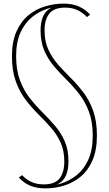

<svg xmlns="http://www.w3.org/2000/svg" viewBox="-20 -819 601 1060"><path d="M226 -652Q226 -591 246.8 -545.5Q267.5 -500 300.5 -462.8Q333.5 -425.5 370.5 -388.8Q407.5 -352 440.5 -308.8Q473.5 -265.5 494.2 -208Q515 -150.5 515 -71Q515 10 490.8 66Q466.5 122 425.5 156Q384.5 190 334 205.5Q283.5 221 231 221L220 209Q267.5 209 315.5 194.5Q363.5 180 403.5 147.8Q443.5 115.5 467.8 62Q492 8.5 492 -70Q492 -146.5 471.2 -201.8Q450.5 -257 417.8 -299.2Q385 -341.5 348 -378Q311 -414.5 278.2 -453Q245.5 -491.5 224.8 -539Q204 -586.5 204 -651Q204 -694 216.5 -725.2Q229 -756.5 258 -773.2Q287 -790 336 -790L331 -799Q379 -799 414.8 -783.5Q450.5 -768 478 -738L460 -725Q435.5 -750.5 406.5 -763.8Q377.5 -777 340 -777Q278 -777 252 -743.5Q226 -710 226 -652ZM335 73Q335 12 314.2 -33Q293.5 -78 260.5 -115.2Q227.5 -152.5 190.5 -189.2Q153.5 -226 120.5 -269.5Q87.5 -313 66.8 -370.8Q46 -428.5 46 -508Q46 -588.5 70.5 -644.2Q95 -700 136 -734Q177 -768 227.8 -783.5Q278.5 -799 331 -799L342 -786Q294 -786 245.8 -771.8Q197.5 -757.5 157.5 -725.2Q117.5 -693 93.2 -639.8Q69 -586.5 69 -509Q69 -432.5 89.8 -376.8Q110.5 -321 143.5 -278.8Q176.5 -236.5 213.5 -199.8Q250.5 -163 283.5 -124.8Q316.5 -86.5 337.2 -39.5Q358 7.5 358 72Q358 116 345.2 147.2Q332.5 178.5 303.5 195.2Q274.5 212 226 212L231 221Q184 221 148.2 206.8Q112.5 192.5 84 161L102 148Q126 173.5 155.2 186.2Q184.5 199 222 199Q283.5 199 309.2 165.5Q335 132 335 73Z"/></svg>

Font: Hepta Slab ExtraLight
Style: Regular
Weight: 200
Designer: Michael LaGattuta
Foundry: Michael LaGattuta
Version: Version 1.100